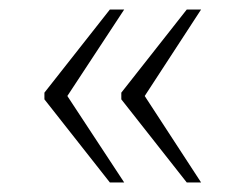

<svg xmlns="http://www.w3.org/2000/svg" viewBox="-20 -471 515 402"><path d="M371 -89H401L283 -270L401 -451H371L234 -277V-263ZM210 -89H240L121 -270L240 -451H210L73 -277V-263Z"/></svg>

Font: Noto Serif Gurmukhi ExtraLight
Style: Regular
Weight: 200
Designer: Vaibhav Singh and the Monotype Design Team
Foundry: Monotype Imaging Inc.
Version: Version 2.004